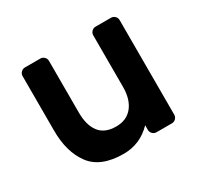

<svg xmlns="http://www.w3.org/2000/svg" viewBox="-119 -665 849 819"><g transform="rotate(-30 305.5 -255.0)"><path d="M72 -512C66.7 -506.7 64 -500.3 64 -493V-224C64 -154 80 -97.5 112 -54.5C144 -11.5 197.7 10 273 10C327 10 373.3 -10 412 -50V-27C412 -19.7 414.7 -13.3 420 -8C425.3 -2.7 431.7 0 439 0H515C522.3 0 528.7 -2.7 534 -8C539.3 -13.3 542 -19.7 542 -27V-493C542 -500.3 539.3 -506.7 534 -512C528.7 -517.3 522.3 -520 515 -520H439C431.7 -520 425.3 -517.3 420 -512C414.7 -506.7 412 -500.3 412 -493V-239C412 -198.3 402.5 -166.2 383.5 -142.5C364.5 -118.8 337.7 -107 303 -107C265.7 -107 238.2 -118.5 220.5 -141.5C202.8 -164.5 194 -197 194 -239V-493C194 -500.3 191.3 -506.7 186 -512C180.7 -517.3 174.3 -520 167 -520H91C83.7 -520 77.3 -517.3 72 -512Z"/></g></svg>

Font: Rubik
Style: Regular
Weight: 500
Designer: Hubert & Fischer
Foundry: Hubert & Fischer
Version: Version 1.100